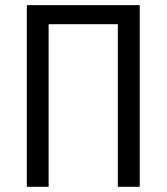

<svg xmlns="http://www.w3.org/2000/svg" viewBox="-20 -718 640 738"><path d="M83.1 0H166.9V-625H432.9V0H517V-698.2H83.1Z"/></svg>

Font: Margiela Mono
Style: Regular
Weight: 400
Designer: Mike Abbink, Paul van der Laan, Pieter van Rosmalen
Foundry: Bold Monday
Version: Version 2.003 2021